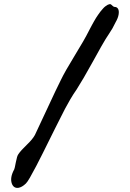

<svg xmlns="http://www.w3.org/2000/svg" viewBox="-20 -823 638 940"><path d="M248 -190.9Q255.9 -206.1 272.2 -238.8Q288.6 -271.5 298.3 -290.3Q308.1 -309.1 323.7 -335.9Q339.4 -362.8 355 -384.8Q385.7 -432.6 435.1 -522.2Q484.4 -611.8 497.1 -631.8Q502 -640.1 512.5 -655.5Q522.9 -670.9 530.5 -684.1Q538.1 -697.3 545.9 -713.9Q558.1 -734.9 560.8 -752.4Q563.5 -770 558.1 -779.5Q552.7 -789.1 541 -789.1Q536.6 -789.1 531.2 -794.4Q525.9 -799.8 522 -802Q518.1 -804.2 507.8 -799.8Q501.5 -796.4 495.4 -791.7Q489.3 -787.1 482.9 -779.5Q476.6 -772 471.9 -766.6Q467.3 -761.2 460.4 -750.7Q453.6 -740.2 450.2 -735.4Q446.8 -730.5 439.7 -717.5Q432.6 -704.6 430.9 -701.7Q429.2 -698.7 421.9 -684.8Q414.6 -670.9 414.1 -669.9Q394 -629.4 345.7 -550.8Q297.4 -472.2 276.9 -429.2L251 -376L150.9 -162.1Q139.2 -140.6 110.6 -113.5Q82 -86.4 69.8 -67.9Q63.5 -60.1 57.6 -28.8Q51.8 2.4 49.8 5.9Q27.3 46.9 38.1 76.2Q46.9 99.1 69.3 96.7Q87.4 94.2 106.9 75.2Q113.3 69.3 126.5 46.6Q139.6 23.9 157.5 -10.3Q175.3 -44.4 190.2 -74.5Q205.1 -104.5 223.6 -141.8Q242.2 -179.2 248 -190.9Z"/></svg>

Font: Sonetni venez
Style: Regular
Weight: 400
Designer: Alja Herlah
Foundry: Type Salon
Version: Version 1.000;hotconv 1.0.109;makeotfexe 2.5.65596